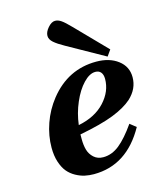

<svg xmlns="http://www.w3.org/2000/svg" viewBox="-113 -821 757 913"><g transform="rotate(-15 266.0 -364.0)"><path d="M191.9 -680.2Q191.9 -699.2 209.7 -719.7Q227.5 -740.2 245.1 -740.2Q259.8 -740.2 275.1 -729.7Q290.5 -719.2 318.8 -689.9L463.9 -541L442.9 -511.2L259.8 -613.8Q227.1 -631.8 209.5 -647.2Q191.9 -662.6 191.9 -680.2ZM226.1 -231.9Q309.6 -248.5 356.7 -299.6Q403.8 -350.6 403.8 -412.1Q403.8 -433.1 394.3 -444.6Q384.8 -456.1 367.2 -456.1Q338.4 -456.1 308.1 -424.3Q277.8 -392.6 255.4 -340.6Q232.9 -288.6 226.1 -231.9ZM73.2 -161.1Q73.2 -220.2 93.8 -279.3Q114.3 -338.4 153.8 -388.2Q244.6 -502 383.8 -502Q448.7 -502 490.5 -470.2Q532.2 -438.5 532.2 -386.2Q532.2 -329.1 485.8 -286.1Q451.2 -255.4 390.1 -231.4Q329.1 -207.5 222.2 -187V-163.1Q222.2 -133.8 228.8 -110.6Q235.4 -87.4 253.7 -70.8Q272 -54.2 299.8 -54.2Q342.3 -54.2 379.6 -84.2Q417 -114.3 460 -175.8L490.2 -151.9Q398.9 12.2 235.8 12.2Q212.9 12.2 191.4 7.6Q169.9 2.9 147.7 -9.3Q125.5 -21.5 109.6 -40.3Q93.8 -59.1 83.5 -90.1Q73.2 -121.1 73.2 -161.1Z"/></g></svg>

Font: Linguistics Pro
Style: Bold Italic
Weight: 700
Italic angle: -12°
Designer: Stefan Peev, Context Ltd
Foundry: Stefan Peev, Context Ltd
Version: Version 001.000